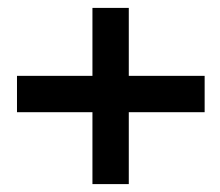

<svg xmlns="http://www.w3.org/2000/svg" viewBox="-20 -528 557 486"><path d="M23 -244H214V-62H306V-244H498V-336H306V-508H214V-336H23Z"/></svg>

Font: Charger Pro
Style: ExBdExt
Weight: 400
Designer: Jasper
Foundry: Cannot Into Space Fonts
Version: Version 1.09